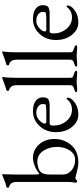

<svg xmlns="http://www.w3.org/2000/svg" viewBox="506 -1251 759 1811"><g transform="rotate(-90 885.5 -345.5)"><path d="M265.1 -373Q241.2 -373 210.9 -364.3Q180.7 -355.5 166 -337.9Q145 -315.9 145 -252.9V-131.8Q145 -81.1 186 -48.8Q227.1 -16.6 282.7 -16.6Q338.9 -16.6 372.1 -67.4Q405.3 -118.2 405.3 -189.5Q405.3 -260.7 368.2 -316.9Q331.1 -373 265.1 -373ZM145 -388.2Q145 -356 153.8 -355Q189 -383.8 230 -398.9Q271 -414.1 299.8 -414.1Q377 -414.1 428.7 -356.4Q480.5 -298.8 480 -210Q480 -121.1 422.9 -53.7Q365.7 13.7 258.8 14.2Q221.7 14.2 168 -0.5Q114.3 -15.1 109.9 -15.1Q106 -14.6 96.2 -5.9Q85.9 2.9 82 2.9Q78.1 2.9 73.2 -0.5Q68.4 -3.9 67.9 -8.8V-14.2Q67.4 -20 71.3 -35.6Q75.2 -51.3 75.2 -105V-565.9Q75.2 -628.9 27.8 -639.2Q20 -640.6 20 -651.4Q20 -662.1 26.9 -664.1Q62 -671.9 97.2 -686.5Q132.3 -701.2 140.1 -704.1H141.1L142.1 -705.1Q147.9 -705.1 147.9 -698.2L145 -592.8Z M625.5 -303.2Q625.5 -288.1 644.5 -288.1H726.6Q773.4 -288.1 799.8 -293Q809.6 -293.9 809.6 -321.3Q809.6 -348.6 784.7 -366.2Q759.8 -382.8 724.1 -382.8Q688.5 -382.8 657.2 -354.5Q626 -326.2 625.5 -303.2ZM743.7 -414.1Q803.7 -414.1 838.4 -389.2Q873 -364.3 873 -321.3Q873 -278.3 851.1 -267.6Q829.6 -256.8 795.4 -256.8H631.8Q617.7 -256.8 612.3 -250.5Q606.9 -244.1 606.4 -220.2Q606.4 -150.4 649.4 -98.6Q692.4 -46.9 754.9 -45.9Q817.4 -45.9 851.6 -89.8Q858.4 -96.7 862.8 -97.2Q874 -97.7 867.2 -71.3Q860.4 -44.9 817.4 -15.6Q775.4 13.7 709 13.7Q642.6 13.7 593.8 -45.9Q544.9 -106 544.4 -197.3Q544.4 -289.1 602.1 -351.6Q659.7 -414.1 743.7 -414.1Z M949.2 -24.4Q977.5 -33.2 982.4 -43Q987.3 -52.7 987.3 -62V-565.9Q987.3 -628.9 941.4 -639.2Q933.6 -640.6 933.6 -651.4Q933.6 -662.1 940.4 -664.1Q965.3 -669.9 1056.2 -704.1H1057.1L1058.1 -705.1Q1064.5 -705.1 1064.5 -700.2Q1064.5 -695.3 1061 -668Q1057.6 -640.6 1057.1 -562V-62Q1057.1 -42 1069.8 -36.1Q1082.5 -30.3 1103 -23.4Q1123.5 -16.6 1123.5 -6.8Q1123.5 2.9 1103.5 2.9L1022.5 -2L941.4 2.9Q921.4 2.9 921.4 -6.3Q921.4 -15.6 949.2 -24.4Z M1189.9 -24.4Q1218.3 -33.2 1223.1 -43Q1228 -52.7 1228 -62V-565.9Q1228 -628.9 1182.1 -639.2Q1174.3 -640.6 1174.3 -651.4Q1174.3 -662.1 1181.2 -664.1Q1206.1 -669.9 1296.9 -704.1H1297.9L1298.8 -705.1Q1305.2 -705.1 1305.2 -700.2Q1305.2 -695.3 1301.8 -668Q1298.3 -640.6 1297.9 -562V-62Q1297.9 -42 1310.5 -36.1Q1323.2 -30.3 1343.8 -23.4Q1364.3 -16.6 1364.3 -6.8Q1364.3 2.9 1344.2 2.9L1263.2 -2L1182.1 2.9Q1162.1 2.9 1162.1 -6.3Q1162.1 -15.6 1189.9 -24.4Z M1494.6 -303.2Q1494.6 -288.1 1513.7 -288.1H1595.7Q1642.6 -288.1 1668.9 -293Q1678.7 -293.9 1678.7 -321.3Q1678.7 -348.6 1653.8 -366.2Q1628.9 -382.8 1593.3 -382.8Q1557.6 -382.8 1526.4 -354.5Q1495.1 -326.2 1494.6 -303.2ZM1612.8 -414.1Q1672.9 -414.1 1707.5 -389.2Q1742.2 -364.3 1742.2 -321.3Q1742.2 -278.3 1720.2 -267.6Q1698.7 -256.8 1664.6 -256.8H1501Q1486.8 -256.8 1481.4 -250.5Q1476.1 -244.1 1475.6 -220.2Q1475.6 -150.4 1518.6 -98.6Q1561.5 -46.9 1624 -45.9Q1686.5 -45.9 1720.7 -89.8Q1727.5 -96.7 1731.9 -97.2Q1743.2 -97.7 1736.3 -71.3Q1729.5 -44.9 1686.5 -15.6Q1644.5 13.7 1578.1 13.7Q1511.7 13.7 1462.9 -45.9Q1414.1 -106 1413.6 -197.3Q1413.6 -289.1 1471.2 -351.6Q1528.8 -414.1 1612.8 -414.1Z"/></g></svg>

Font: EBGaramond
Style: Regular
Weight: 400
Version: Version 000.012g